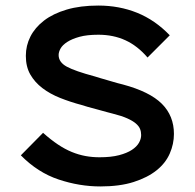

<svg xmlns="http://www.w3.org/2000/svg" viewBox="-20 -660 701 691"><path d="M606 -178Q606 -142 591 -107.5Q576 -73 543.5 -47Q511 -21 461 -5Q411 11 341 11Q266 11 191 -14Q116 -39 55 -101L135 -182Q163 -157 188.5 -140Q214 -123 238.5 -113Q263 -103 287.5 -98.5Q312 -94 338 -94Q380 -94 408.5 -101.5Q437 -109 454.5 -120.5Q472 -132 480 -146Q488 -160 488 -174Q488 -186 484 -196Q480 -206 469 -215.5Q458 -225 438 -234Q418 -243 386 -251Q381 -252 365 -256.5Q349 -261 330.5 -266Q312 -271 295.5 -275.5Q279 -280 274 -282Q233 -293 196.5 -307.5Q160 -322 132.5 -343Q105 -364 89 -392Q73 -420 73 -459Q73 -496 89.5 -528.5Q106 -561 138.5 -586Q171 -611 220 -625.5Q269 -640 334 -640Q409 -640 473.5 -614Q538 -588 591 -533L511 -453Q475 -495 431.5 -515Q388 -535 334 -535Q293 -535 266 -527.5Q239 -520 222 -509Q205 -498 198 -485.5Q191 -473 191 -462Q191 -436 220.5 -420Q250 -404 321 -385Q326 -383 340.5 -379Q355 -375 371.5 -370Q388 -365 402.5 -361Q417 -357 422 -356Q519 -330 562.5 -286.5Q606 -243 606 -178Z"/></svg>

Font: TypoPRO Sinkin Sans
Style: 500 Medium
Weight: 500
Designer: Keith Bates
Foundry: K-Type
Version: Sinkin Sans (version 1.0)  by Keith Bates   •   © 2014   www